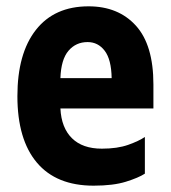

<svg xmlns="http://www.w3.org/2000/svg" viewBox="-20 -578 540 607"><path d="M276 9Q158 9 96.5 -64Q35 -137 35 -274Q35 -409 93.5 -483.5Q152 -558 260 -558Q354 -558 409.5 -497Q465 -436 465 -311V-235H171Q174 -174 207.5 -141Q241 -108 302 -108Q351 -108 385 -120Q419 -132 438 -145V-29Q418 -16 378 -3.5Q338 9 276 9ZM171 -331H333Q332 -390 311 -417.5Q290 -445 257 -445Q220 -445 196.5 -417.5Q173 -390 171 -331Z"/></svg>

Font: Noto Sans Mono ExtraCondensed
Style: Bold
Weight: 700
Width: 2
Designer: Monotype Design Team
Foundry: Monotype Imaging Inc.
Version: Version 2.014